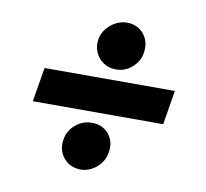

<svg xmlns="http://www.w3.org/2000/svg" viewBox="-69 -664 797 742"><g transform="rotate(10 329.0 -293.0)"><path d="M599.1 -360.4 577.1 -226.1H65.4L87.9 -360.4ZM293 2Q250.5 1.5 225.6 -28.8Q200.7 -59.1 208 -101.6Q213.4 -136.7 241.9 -160.4Q270.5 -184.1 305.2 -183.6Q347.2 -184.1 371.8 -154.1Q396.5 -124 388.7 -81.5Q383.3 -46.9 355.5 -22.7Q327.6 1.5 293 2ZM360.4 -402.8Q332.5 -402.8 311.3 -416.7Q290 -430.7 279.5 -454.3Q269 -478 273.4 -506.8Q280.3 -541 308.8 -564.5Q337.4 -587.9 372.1 -588.4Q414.1 -587.9 438.2 -558.1Q462.4 -528.3 455.6 -485.4Q451.2 -451.2 423.1 -426.8Q395 -402.3 360.4 -402.8Z"/></g></svg>

Font: Inter Tight ExtraBold
Style: Italic
Weight: 800
Italic angle: -9.39999°
Designer: Rasmus Andersson
Foundry: rsms
Version: Version 3.004